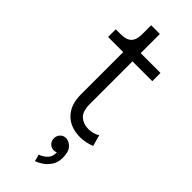

<svg xmlns="http://www.w3.org/2000/svg" viewBox="-289 -680 968 968"><g transform="rotate(45 195.5 -196.0)"><path d="M64 -503.9Q104 -503.9 121.8 -522.5Q139.6 -541 139.6 -581.1V-644.5H201.7V-507.8H342.8V-449.2H201.7V-146.5Q201.7 -92.3 225.8 -71.3Q250 -50.3 286.1 -50.3Q301.3 -50.3 318.4 -54.9Q335.4 -59.6 346.2 -67.4L363.3 -7.3Q347.7 -1 326.7 3.7Q305.7 8.3 286.1 8.3Q215.8 8.3 175.8 -32.7Q135.7 -73.7 135.7 -146.5V-449.2H27.8V-503.9ZM195.8 105Q195.8 86.4 208 73.7Q220.2 61 238.8 61Q240.2 61 241.2 61Q241.2 61 241.7 61.5Q262.2 62.5 279.8 82Q297.4 101.6 297.4 143.1Q297.4 175.8 282 199Q266.6 222.2 245.8 235.8Q225.1 249.5 209.5 253.9L199.7 217.3Q217.3 212.9 237.1 195.6Q256.8 178.2 256.8 145Q248 148.9 238.8 148.9Q220.2 148.9 208 136.2Q195.8 123.5 195.8 105Z"/></g></svg>

Font: Giphurs Light
Style: Regular
Weight: 300
Version: Version 0.920; ttfautohint (v1.8.4.7-5d5b)